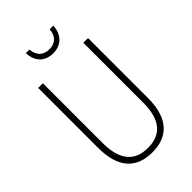

<svg xmlns="http://www.w3.org/2000/svg" viewBox="-270 -997 1100 1100"><g transform="rotate(-45 280.0 -447.5)"><path d="M392 -905H362C359 -856 331 -825 281 -825C230 -825 202 -855 198 -905H169C172 -832 216 -793 280 -793C346 -793 388 -836 392 -905ZM482 -228V-714H444V-229C444 -82 380 -26 280 -26C176 -26 116 -87 116 -231V-714H78V-229C78 -67 150 10 280 10C399 10 482 -56 482 -228Z"/></g></svg>

Font: Noto Sans Gujarati Condensed ExtraLight
Style: Regular
Weight: 200
Width: 3
Designer: Jelle Bosma - Monotype Design Team, Universal Thirst
Foundry: Monotype Imaging Inc.
Version: Version 2.106